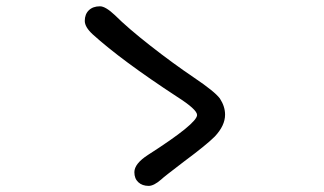

<svg xmlns="http://www.w3.org/2000/svg" viewBox="-20 -614 1040 616"><path d="M411.1 -61.5Q411.1 -88.9 455.1 -117.2Q612.3 -217.8 612.3 -245.1Q612.3 -262.7 547.9 -303.7Q370.1 -419.9 277.3 -503.9Q252 -527.3 252 -546.9Q252 -568.4 265.1 -581.1Q278.3 -593.8 300.8 -593.8Q318.4 -593.8 348.6 -565.4Q389.6 -524.4 461.9 -467.8Q534.2 -411.1 603.5 -364.3Q668.9 -320.3 685.5 -297.9Q702.1 -272.5 702.1 -246.1Q702.1 -210.9 668.9 -175.8Q642.6 -149.4 570.3 -95.7Q504.9 -45.9 497.1 -38.1Q473.6 -17.6 457 -17.6Q436.5 -17.6 423.8 -29.3Q411.1 -41 411.1 -61.5Z"/></svg>

Font: jf-openhuninn-2.1
Style: Regular
Weight: 400
Designer: [Kosugi Maru]
Designed by MOTOYA      

[Varela Round]
Joe Prince (Latin component); Avraham Cornfeld (Hebrew component)
Foundry: justfont Co., Ltd.
Version: 2.1